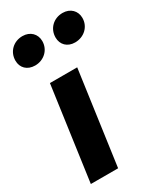

<svg xmlns="http://www.w3.org/2000/svg" viewBox="-200 -872 798 945"><g transform="rotate(-30 198.5 -399.5)"><path d="M79 -642C129 -642 169 -679 169 -729C169 -769 140 -799 96 -799C45 -799 6 -762 6 -711C6 -671 34 -642 79 -642ZM306 -642C357 -642 397 -679 397 -729C397 -769 368 -799 324 -799C273 -799 234 -762 234 -711C234 -671 262 -642 306 -642ZM253 -531H98L24 0H179Z"/></g></svg>

Font: Fira Sans
Style: Bold Italic
Weight: 700
Italic angle: -8°
Designer: bBox Type GmbH & Carrois Corporate GbR & Edenspiekermann AG
Foundry: bBox Type GmbH & Carrois Corporate GbR & Edenspiekermann AG
Version: Version 4.301;PS 004.301;hotconv 1.0.88;makeotf.lib2.5.64775